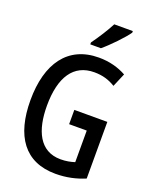

<svg xmlns="http://www.w3.org/2000/svg" viewBox="-171 -1034 906 1137"><g transform="rotate(20 281.5 -465.5)"><path d="M254 -793V-781H321C366 -818 438 -893 464 -931V-941H347C324 -896 286 -837 254 -793ZM322 10C391 10 451 -4 506 -27V-384H298V-294H409V-95C384 -87 356 -81 321 -81C188 -81 137 -198 137 -352C137 -533 204 -634 334 -634C387 -634 428 -621 467 -597L503 -682C454 -709 397 -725 330 -725C135 -725 34 -581 34 -350C34 -125 127 10 322 10Z"/></g></svg>

Font: Noto Sans Mono SemiCondensed Medium
Style: Regular
Weight: 500
Width: 4
Designer: Monotype Design Team
Foundry: Monotype Imaging Inc.
Version: Version 2.014